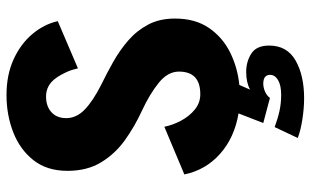

<svg xmlns="http://www.w3.org/2000/svg" viewBox="-202 -544 954 590"><g transform="rotate(-90 275.0 -249.0)"><path d="M268 208.5Q237.5 208.5 203.5 203.2Q169.5 198 146 189L179.5 118Q205 127.5 228.8 132.8Q252.5 138 278.5 138Q307.5 138 323.8 128.5Q340 119 340 104Q340 83 312.5 83Q301.5 83 289 88.2Q276.5 93.5 269 103.5L192 83L221.5 7Q147 -5.5 97.2 -49.8Q47.5 -94 34 -159.5L180.5 -221Q185.5 -195.5 199 -170Q212.5 -144.5 233.2 -127.5Q254 -110.5 280.5 -110.5Q350 -110.5 350 -176Q350 -210.5 315.5 -238.2Q281 -266 230.5 -289.5Q182.5 -311.5 140.2 -341.5Q98 -371.5 71.5 -414.8Q45 -458 45 -518.5Q45 -582 78 -623.5Q111 -665 164 -685.5Q217 -706 278 -706Q339.5 -706 387 -684.5Q434.5 -663 465 -627Q495.5 -591 505 -548.5L360 -486.5Q352 -523 330.2 -553.8Q308.5 -584.5 273.5 -584.5Q243.5 -584.5 225.2 -568Q207 -551.5 207 -522.5Q207 -491 233.5 -465.5Q260 -440 310.5 -414.5Q344.5 -398 380 -378Q415.5 -358 445.8 -331.8Q476 -305.5 494.5 -270.5Q513 -235.5 513 -188.5Q513 -126.5 484.5 -84.5Q456 -42.5 409.5 -19.2Q363 4 309 9.5L294.5 42.5Q316.5 30.5 349 30.5Q380.5 30.5 405.2 46.2Q430 62 430 101Q430 156 384.2 182.2Q338.5 208.5 268 208.5Z"/></g></svg>

Font: Trispace SemiCondensed
Style: Bold
Weight: 700
Width: 4
Designer: Tyler Finck
Foundry: Etcetera Type Company
Version: Version 1.210; ttfautohint (v1.8.3)